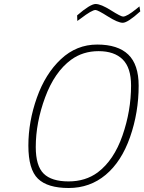

<svg xmlns="http://www.w3.org/2000/svg" viewBox="-20 -932 722 961"><path d="M682 -875Q619 -818 594.5 -818Q570 -818 519.5 -850Q469 -882 458 -882Q440 -882 385 -840L367 -827L366 -855Q432 -912 458.5 -912Q485 -912 535 -880.5Q585 -849 596 -849Q615 -849 662 -887L678 -900ZM469 -69Q550 -130 593 -253.5Q636 -377 636 -504Q636 -593 594 -634.5Q552 -676 473.5 -676Q395 -676 336 -633Q253 -572 206 -445Q159 -318 159 -196Q159 -102 198.5 -63Q238 -24 323 -24Q408 -24 469 -69ZM674 -503Q674 -369 631 -246Q588 -123 509 -57Q430 9 324 9Q218 9 170 -37.5Q122 -84 122 -203.5Q122 -323 164.5 -443Q207 -563 285 -636Q363 -709 466.5 -709Q570 -709 622 -659Q674 -609 674 -503Z"/></svg>

Font: TitilliumWebThinItalic
Style: Thin Italic
Weight: 200
Italic angle: -13°
Version: Version 1.001;PS 57.000;hotconv 1.0.70;makeotf.lib2.5.55311